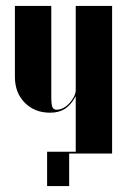

<svg xmlns="http://www.w3.org/2000/svg" viewBox="-20 -515 426 644"><path d="M233 -191Q218 -163 198 -150Q178 -137 148 -137Q96 -137 63 -170.5Q30 -204 30 -257V-495H152V-192Q152 -166 155.5 -156.5Q159 -147 170 -147Q181 -147 192.5 -153Q204 -159 213 -169Q222 -179 228 -190.5Q234 -202 234 -213V-495H356V0H234V-191ZM236 0H212V109H138V-6H236Z"/></svg>

Font: Moniqa Black Display
Style: Regular
Weight: 900
Designer: Rajesh Rajput
Foundry: Rajesh Rajput
Version: Version 1.000